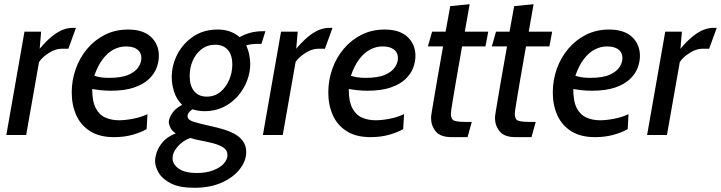

<svg xmlns="http://www.w3.org/2000/svg" viewBox="-20 -640 3417 910"><path d="M10 0 96 -490H175L168 -409Q210 -459 248 -483.5Q286 -508 326 -508H340L304 -409H271Q243 -409 211.5 -389Q180 -369 165 -346L104 0Z M520 10Q452 10 407.5 -18Q363 -46 341.5 -94Q320 -142 320 -202Q320 -260 339 -313.5Q358 -367 393.5 -409Q429 -451 478 -475.5Q527 -500 587 -500Q658 -500 695.5 -465Q733 -430 733 -375Q733 -347 722 -318Q711 -289 685 -264.5Q659 -240 615 -225Q571 -210 505 -210Q478 -210 452.5 -213Q427 -216 417 -218Q417 -159 434 -127Q451 -95 480 -82.5Q509 -70 544 -70Q573 -70 610 -77Q647 -84 679 -99L675 -28Q647 -12 607.5 -1Q568 10 520 10ZM497 -271Q557 -271 590 -286Q623 -301 636.5 -322.5Q650 -344 650 -364Q650 -384 640 -396.5Q630 -409 613.5 -414.5Q597 -420 578 -420Q547 -420 519 -405.5Q491 -391 467.5 -360.5Q444 -330 427 -281Q438 -277 455 -274Q472 -271 497 -271Z M901 250Q831 250 790.5 229.5Q750 209 732.5 179.5Q715 150 715 123Q715 106 723 81.5Q731 57 752 32.5Q773 8 813 -8Q794 -20 787 -36Q780 -52 780 -62Q780 -77 794.5 -101Q809 -125 843 -143Q815 -172 804.5 -207Q794 -242 794 -274Q794 -331 820.5 -382.5Q847 -434 896 -467Q945 -500 1012 -500Q1074 -500 1116 -464Q1136 -476 1164 -484Q1192 -492 1224 -492H1238L1219 -432H1192Q1187 -432 1173.5 -430.5Q1160 -429 1147 -425Q1157 -403 1161.5 -379.5Q1166 -356 1166 -337Q1166 -297 1151 -257.5Q1136 -218 1107.5 -185Q1079 -152 1039 -132.5Q999 -113 950 -113Q934 -113 919.5 -115.5Q905 -118 892 -122Q882 -115 875.5 -107Q869 -99 869 -89Q869 -72 897 -63Q925 -54 989 -40Q1012 -35 1039 -27Q1066 -19 1090.5 -6Q1115 7 1131 28.5Q1147 50 1147 81Q1147 122 1117 161Q1087 200 1032 225Q977 250 901 250ZM913 180Q957 180 990 167.5Q1023 155 1040.5 135.5Q1058 116 1058 95Q1058 72 1039 59.5Q1020 47 991.5 39.5Q963 32 933.5 26.5Q904 21 882 14Q849 25 823.5 53Q798 81 798 110Q798 139 827.5 159.5Q857 180 913 180ZM960 -182Q997 -182 1024 -204Q1051 -226 1066 -261Q1081 -296 1081 -334Q1081 -380 1059.5 -404Q1038 -428 1000 -428Q963 -428 935.5 -407Q908 -386 893.5 -352.5Q879 -319 879 -280Q879 -233 900.5 -207.5Q922 -182 960 -182Z M1226 0 1312 -490H1391L1384 -409Q1426 -459 1464 -483.5Q1502 -508 1542 -508H1556L1520 -409H1487Q1459 -409 1427.5 -389Q1396 -369 1381 -346L1320 0Z M1736 10Q1668 10 1623.5 -18Q1579 -46 1557.5 -94Q1536 -142 1536 -202Q1536 -260 1555 -313.5Q1574 -367 1609.5 -409Q1645 -451 1694 -475.5Q1743 -500 1803 -500Q1874 -500 1911.5 -465Q1949 -430 1949 -375Q1949 -347 1938 -318Q1927 -289 1901 -264.5Q1875 -240 1831 -225Q1787 -210 1721 -210Q1694 -210 1668.5 -213Q1643 -216 1633 -218Q1633 -159 1650 -127Q1667 -95 1696 -82.5Q1725 -70 1760 -70Q1789 -70 1826 -77Q1863 -84 1895 -99L1891 -28Q1863 -12 1823.5 -1Q1784 10 1736 10ZM1713 -271Q1773 -271 1806 -286Q1839 -301 1852.5 -322.5Q1866 -344 1866 -364Q1866 -384 1856 -396.5Q1846 -409 1829.5 -414.5Q1813 -420 1794 -420Q1763 -420 1735 -405.5Q1707 -391 1683.5 -360.5Q1660 -330 1643 -281Q1654 -277 1671 -274Q1688 -271 1713 -271Z M2121 10Q2067 10 2045 -17.5Q2023 -45 2023 -81Q2023 -84 2023.5 -90Q2024 -96 2027 -113.5Q2030 -131 2036 -167Q2042 -203 2052.5 -264Q2063 -325 2080 -420H2008L2028 -490H2092L2114 -611L2206 -620L2183 -490H2294L2281 -420H2170Q2151 -313 2140.5 -251Q2130 -189 2125 -158.5Q2120 -128 2118.5 -117Q2117 -106 2117 -101Q2117 -74 2133 -68Q2149 -62 2192 -62H2216L2196 10Z M2424 10Q2370 10 2348 -17.5Q2326 -45 2326 -81Q2326 -84 2326.5 -90Q2327 -96 2330 -113.5Q2333 -131 2339 -167Q2345 -203 2355.5 -264Q2366 -325 2383 -420H2311L2331 -490H2395L2417 -611L2509 -620L2486 -490H2597L2584 -420H2473Q2454 -313 2443.5 -251Q2433 -189 2428 -158.5Q2423 -128 2421.5 -117Q2420 -106 2420 -101Q2420 -74 2436 -68Q2452 -62 2495 -62H2519L2499 10Z M2800 10Q2732 10 2687.5 -18Q2643 -46 2621.5 -94Q2600 -142 2600 -202Q2600 -260 2619 -313.5Q2638 -367 2673.5 -409Q2709 -451 2758 -475.5Q2807 -500 2867 -500Q2938 -500 2975.5 -465Q3013 -430 3013 -375Q3013 -347 3002 -318Q2991 -289 2965 -264.5Q2939 -240 2895 -225Q2851 -210 2785 -210Q2758 -210 2732.5 -213Q2707 -216 2697 -218Q2697 -159 2714 -127Q2731 -95 2760 -82.5Q2789 -70 2824 -70Q2853 -70 2890 -77Q2927 -84 2959 -99L2955 -28Q2927 -12 2887.5 -1Q2848 10 2800 10ZM2777 -271Q2837 -271 2870 -286Q2903 -301 2916.5 -322.5Q2930 -344 2930 -364Q2930 -384 2920 -396.5Q2910 -409 2893.5 -414.5Q2877 -420 2858 -420Q2827 -420 2799 -405.5Q2771 -391 2747.5 -360.5Q2724 -330 2707 -281Q2718 -277 2735 -274Q2752 -271 2777 -271Z M3047 0 3133 -490H3212L3205 -409Q3247 -459 3285 -483.5Q3323 -508 3363 -508H3377L3341 -409H3308Q3280 -409 3248.5 -389Q3217 -369 3202 -346L3141 0Z"/></svg>

Font: Cabin VF Beta
Style: Italic
Weight: 400
Italic angle: -7°
Designer: Pablo Impallari
Foundry: Pablo Impallari. http://www.impallari.com Igino Marini. http://www.ikern.com
Version: Version 2.300